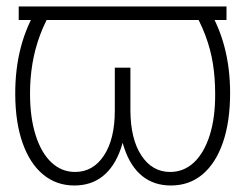

<svg xmlns="http://www.w3.org/2000/svg" viewBox="-20 -566 762 596"><path d="M683.1 -545.9V-503.9H38.1V-545.9ZM99.1 -545.9H147.9Q120.6 -501 104.2 -456.8Q87.9 -412.6 80.6 -367.9Q73.2 -323.2 73.2 -275.9Q73.2 -200.7 90.8 -145.8Q108.4 -90.8 139.9 -61.5Q171.4 -32.2 212.9 -32.2Q269 -32.2 302.7 -83.3Q336.4 -134.3 336.4 -223.1V-356H374V-242.2Q374.5 -161.1 355.2 -105Q335.9 -48.8 299.6 -19.5Q263.2 9.8 210.9 9.8Q155.3 9.8 114.3 -23.9Q73.2 -57.6 50.5 -121.1Q27.8 -184.6 27.3 -272.5Q26.9 -352.1 44.9 -420.2Q63 -488.3 99.1 -545.9ZM573.2 -545.9H622.6Q658.7 -488.8 676.5 -421.6Q694.3 -354.5 694.3 -277.3Q694.3 -188.5 672.1 -124Q649.9 -59.6 608.9 -24.9Q567.9 9.8 510.3 9.8Q458 9.8 421.6 -19.5Q385.3 -48.8 366.2 -105Q347.2 -161.1 347.2 -242.2V-356H384.8V-223.1Q385.3 -134.3 418.9 -83.3Q452.6 -32.2 508.3 -32.2Q550.3 -32.2 581.8 -61.5Q613.3 -90.8 630.9 -145.8Q648.4 -200.7 647.9 -275.9Q647.9 -323.7 640.9 -368.4Q633.8 -413.1 617.2 -457Q600.6 -501 573.2 -545.9Z"/></svg>

Font: Inter 18pt ExtraLight
Style: Regular
Weight: 250
Designer: Rasmus Andersson
Foundry: rsms
Version: Version 4.001;git-66647c0bb